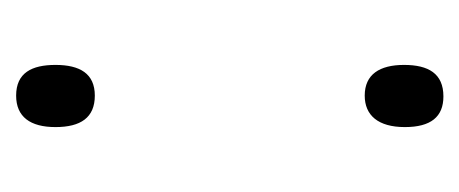

<svg xmlns="http://www.w3.org/2000/svg" viewBox="-190 -386 583 244"><g transform="rotate(90 102.0 -264.5)"><path d="M63 -486C63 -455 75 -436 102 -436C127 -436 142 -453 142 -487C142 -520 129 -536 103 -536C74 -536 63 -517 63 -486ZM63 -43C63 -13 73 7 102 7C129 7 142 -11 142 -43C142 -75 130 -93 102 -93C74 -93 63 -74 63 -43Z"/></g></svg>

Font: Noto Sans Arabic ExtCond Light
Style: Regular
Weight: 300
Width: 2
Designer: Monotype Design Team, Nadine Chahine, Nizar Qandah and Khaled Hosny
Foundry: Monotype Imaging Inc.
Version: Version 2.012